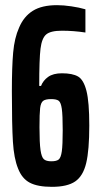

<svg xmlns="http://www.w3.org/2000/svg" viewBox="-20 -716 388 744"><path d="M50 -63Q34 -102 30 -167Q26 -232 26 -363Q26 -456 31 -512.5Q36 -569 54 -609Q72 -652 107 -674Q142 -696 201 -696Q226 -696 256.5 -691.5Q287 -687 311 -680V-590Q265 -597 220 -597Q176 -597 159 -582.5Q142 -568 137 -527.5Q132 -487 132 -383H139Q147 -404 166.5 -418Q186 -432 220 -432Q261 -432 282.5 -419.5Q304 -407 315 -364Q326 -321 326 -230Q326 -134 314 -84Q302 -34 271.5 -13Q241 8 181 8Q126 8 95.5 -8Q65 -24 50 -63ZM223 -211Q223 -270 219.5 -294.5Q216 -319 207.5 -325.5Q199 -332 178 -332Q156 -332 147 -325Q138 -318 135.5 -297Q133 -276 133 -223Q133 -162 137 -134.5Q141 -107 150 -99Q159 -91 179 -91Q199 -91 207.5 -98Q216 -105 219.5 -129.5Q223 -154 223 -211Z"/></svg>

Font: Saira Ultra Condensed
Style: Bold
Weight: 700
Width: 1
Designer: Hector Gatti with collaboration of the Omnibus-Type team
Foundry: Omnibus-Type
Version: Version 1.001; ttfautohint (v1.8)